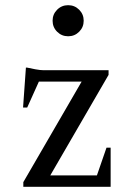

<svg xmlns="http://www.w3.org/2000/svg" viewBox="-20 -721 522 741"><path d="M70 0V-18L295 -406H130L85 -306H69L80 -460H85Q98 -457 117 -453.5Q136 -450 148 -450H399V-432L174 -44H354L391 -151H407V0ZM243 -581Q218 -581 200.5 -598.5Q183 -616 183 -641Q183 -666 200.5 -683.5Q218 -701 243 -701Q268 -701 285.5 -683.5Q303 -666 303 -641Q303 -616 285.5 -598.5Q268 -581 243 -581Z"/></svg>

Font: Spectral
Style: Regular
Weight: 400
Designer: Jean-Baptiste Levee
Foundry: Production Type
Version: Version 1.002